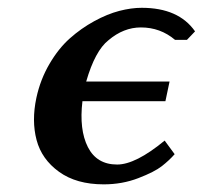

<svg xmlns="http://www.w3.org/2000/svg" viewBox="-20 -465 525 497"><path d="M463.9 -361.8H433.1Q395 -394 344.7 -394Q299.8 -394 260.7 -360.8Q226.1 -333.5 203.1 -253.9H418.9L408.2 -203.1H193.4Q184.6 -129.4 207.5 -84.2Q230.5 -39.1 283.2 -39.1Q331.1 -39.1 406.2 -101.1L432.1 -65.9Q418 -49.8 398.9 -34.9Q379.9 -20 338.1 -3.9Q296.4 12.2 248.5 12.2Q177.7 12.2 132.8 -20.3Q87.9 -52.7 74.7 -102.5Q61.5 -152.3 74.2 -211.9Q84.5 -259.3 107.9 -299.3Q131.3 -339.4 160.6 -365.5Q189.9 -391.6 223.9 -410.2Q257.8 -428.7 288.8 -436.8Q319.8 -444.8 346.7 -444.8Q442.4 -444.8 484.9 -383.8Z"/></svg>

Font: Linux Libertine Slanted
Style: Semibold Slanted
Weight: 600
Designer: Philipp H. Poll
Foundry: Philipp H. Poll
Version: Version 5.1.1